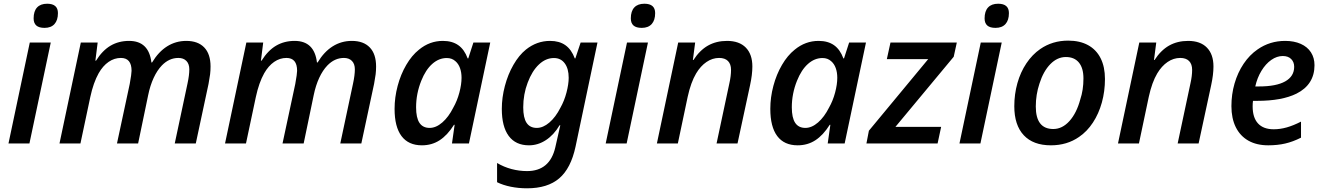

<svg xmlns="http://www.w3.org/2000/svg" viewBox="-20 -769 7084 1029"><path d="M139.6 -541H252L137.7 0H25.4ZM160.2 -670.4Q160.2 -709 178.7 -729Q197.3 -749 232.9 -749Q290.5 -749 290.5 -698.7Q290.5 -660.6 272 -640.1Q253.4 -619.6 218.8 -619.6Q189 -619.6 174.6 -632.3Q160.2 -645 160.2 -670.4Z M413.1 -541H503.4L491.2 -443.8H494.6Q528.8 -498.5 572.5 -524.2Q616.2 -549.8 671.9 -549.8Q777.8 -549.8 791.5 -434.1H794.9Q829.6 -491.7 876 -520.8Q922.4 -549.8 978.5 -549.8Q1041 -549.8 1074.7 -514.6Q1108.4 -479.5 1108.4 -412.6Q1108.4 -390.6 1106 -370.6Q1103.5 -350.6 1097.7 -319.8L1029.3 0H916.5L984.9 -321.3Q994.6 -366.2 994.6 -397.5Q994.6 -426.3 979 -442.4Q963.4 -458.5 936 -458.5Q886.2 -458.5 847.2 -418Q822.3 -392.1 803.5 -351.6Q784.7 -311 773.9 -258.3L720.2 0H606.9L675.3 -319.3Q685.1 -374 685.1 -389.6Q685.1 -458.5 627.9 -458.5Q592.8 -458.5 562 -437.3Q531.2 -416 508.8 -376.5Q480.5 -326.2 463.9 -249L411.1 0H298.8Z M1300.3 -541H1390.6L1378.4 -443.8H1381.8Q1416 -498.5 1459.7 -524.2Q1503.4 -549.8 1559.1 -549.8Q1665 -549.8 1678.7 -434.1H1682.1Q1716.8 -491.7 1763.2 -520.8Q1809.6 -549.8 1865.7 -549.8Q1928.2 -549.8 1961.9 -514.6Q1995.6 -479.5 1995.6 -412.6Q1995.6 -390.6 1993.2 -370.6Q1990.7 -350.6 1984.9 -319.8L1916.5 0H1803.7L1872.1 -321.3Q1881.8 -366.2 1881.8 -397.5Q1881.8 -426.3 1866.2 -442.4Q1850.6 -458.5 1823.2 -458.5Q1773.4 -458.5 1734.4 -418Q1709.5 -392.1 1690.7 -351.6Q1671.9 -311 1661.1 -258.3L1607.4 0H1494.1L1562.5 -319.3Q1572.3 -374 1572.3 -389.6Q1572.3 -458.5 1515.1 -458.5Q1480 -458.5 1449.2 -437.3Q1418.5 -416 1396 -376.5Q1367.7 -326.2 1351.1 -249L1298.3 0H1186Z M2094.7 -185.5Q2094.7 -247.1 2111.1 -308.6Q2127.4 -370.1 2157.2 -421.1Q2187 -472.2 2225.6 -502.9Q2282.7 -549.8 2353.5 -549.8Q2403.3 -549.8 2436 -526.9Q2468.8 -503.9 2486.3 -456.1H2489.7L2517.1 -541H2607.4L2493.2 0H2402.3L2416.5 -100.1H2413.1Q2377.9 -44.4 2336.2 -17.3Q2294.4 9.8 2241.2 9.8Q2168.9 9.8 2131.8 -39.8Q2094.7 -89.4 2094.7 -185.5ZM2409.2 -191.9Q2430.2 -228.5 2441.9 -272.7Q2453.6 -316.9 2453.6 -352.1Q2453.6 -381.3 2445.3 -404.3Q2437 -427.2 2420.9 -440.9Q2402.3 -458 2374.5 -458Q2332 -458 2296.6 -426.5Q2261.2 -395 2237.8 -336.4Q2210 -267.1 2210 -193.8Q2210 -137.7 2228 -110.6Q2246.1 -83.5 2282.7 -83.5Q2316.9 -83.5 2350.6 -112.8Q2384.3 -142.1 2409.2 -191.9Z M2644 207.5V104.5Q2680.2 126 2721.4 137Q2762.7 147.9 2804.7 147.9Q2926.8 147.9 2956.1 20.5L2982.9 -97.7H2979Q2948.7 -46.4 2906 -18.3Q2863.3 9.8 2814.9 9.8Q2743.7 9.8 2706.5 -40.3Q2669.4 -90.3 2669.4 -185.5Q2669.4 -246.1 2685.8 -308.1Q2702.1 -370.1 2731.7 -421.6Q2761.2 -473.1 2798.8 -503.4Q2856.9 -549.8 2928.2 -549.8Q2977.5 -549.8 3010 -526.9Q3042.5 -503.9 3060.5 -456.1H3063.5L3091.8 -541H3182.1L3064.5 17.1Q3039.6 133.3 2977.1 186.8Q2914.6 240.2 2804.7 240.2Q2758.8 240.2 2717 231.7Q2675.3 223.1 2644 207.5ZM2983.4 -191.4Q3004.4 -228.5 3016.1 -273.4Q3027.8 -318.4 3027.8 -352.1Q3027.8 -400.9 3006.8 -429.4Q2985.8 -458 2948.7 -458Q2904.8 -458 2868.2 -423.3Q2831.5 -388.7 2808.1 -326.2Q2784.2 -263.7 2784.2 -193.8Q2784.2 -137.7 2802.2 -110.6Q2820.3 -83.5 2856.9 -83.5Q2890.6 -83.5 2924.3 -112.3Q2958 -141.1 2983.4 -191.4Z M3340.3 -541H3452.6L3338.4 0H3226.1ZM3360.8 -670.4Q3360.8 -709 3379.4 -729Q3397.9 -749 3433.6 -749Q3491.2 -749 3491.2 -698.7Q3491.2 -660.6 3472.7 -640.1Q3454.1 -619.6 3419.4 -619.6Q3389.6 -619.6 3375.2 -632.3Q3360.8 -645 3360.8 -670.4Z M3614.7 -541H3705.6L3693.4 -447.3H3696.3Q3730 -499.5 3774.4 -524.7Q3818.8 -549.8 3876.5 -549.8Q3941.9 -549.8 3977.1 -513.9Q4012.2 -478 4012.2 -412.6Q4012.2 -369.1 4000 -313L3932.6 0H3820.3L3888.7 -321.3Q3897.9 -361.8 3897.9 -394.5Q3897.9 -425.3 3881.6 -441.9Q3865.2 -458.5 3834 -458.5Q3798.3 -458.5 3766.4 -436.8Q3734.4 -415 3710.9 -375.5Q3682.6 -328.1 3665.5 -250L3612.8 0H3500.5Z M4108.4 -185.5Q4108.4 -247.1 4124.8 -308.6Q4141.1 -370.1 4170.9 -421.1Q4200.7 -472.2 4239.3 -502.9Q4296.4 -549.8 4367.2 -549.8Q4417 -549.8 4449.7 -526.9Q4482.4 -503.9 4500 -456.1H4503.4L4530.8 -541H4621.1L4506.8 0H4416L4430.2 -100.1H4426.8Q4391.6 -44.4 4349.9 -17.3Q4308.1 9.8 4254.9 9.8Q4182.6 9.8 4145.5 -39.8Q4108.4 -89.4 4108.4 -185.5ZM4422.9 -191.9Q4443.8 -228.5 4455.6 -272.7Q4467.3 -316.9 4467.3 -352.1Q4467.3 -381.3 4459 -404.3Q4450.7 -427.2 4434.6 -440.9Q4416 -458 4388.2 -458Q4345.7 -458 4310.3 -426.5Q4274.9 -395 4251.5 -336.4Q4223.6 -267.1 4223.6 -193.8Q4223.6 -137.7 4241.7 -110.6Q4259.8 -83.5 4296.4 -83.5Q4330.6 -83.5 4364.3 -112.8Q4397.9 -142.1 4422.9 -191.9Z M4636.7 -68.4 4954.6 -452.1H4732.9L4752.4 -541H5107.9L5091.3 -464.8L4778.8 -88.9H5023.9L5004.9 0H4623.5Z M5236.3 -541H5348.6L5234.4 0H5122.1ZM5256.8 -670.4Q5256.8 -709 5275.4 -729Q5293.9 -749 5329.6 -749Q5387.2 -749 5387.2 -698.7Q5387.2 -660.6 5368.7 -640.1Q5350.1 -619.6 5315.4 -619.6Q5285.6 -619.6 5271.2 -632.3Q5256.8 -645 5256.8 -670.4Z M5416 -199.7Q5416 -264.2 5432.6 -323.2Q5449.2 -382.3 5480.7 -429.4Q5512.2 -476.6 5555.2 -506.3Q5620.6 -551.3 5704.6 -551.3Q5767.1 -551.3 5811.3 -527.1Q5855.5 -502.9 5878.7 -456.8Q5901.9 -410.6 5901.9 -345.7Q5901.9 -279.8 5885.3 -219.7Q5868.7 -159.7 5837.4 -112.1Q5806.2 -64.5 5763.2 -35.2Q5698.7 9.8 5612.3 9.8Q5517.1 9.8 5466.6 -44.4Q5416 -98.6 5416 -199.7ZM5769.5 -235.8Q5786.6 -286.6 5786.6 -348.6Q5786.6 -404.3 5762.2 -433.8Q5737.8 -463.4 5692.4 -463.4Q5646.5 -463.4 5609.1 -425.3Q5571.8 -387.2 5550.8 -320.8Q5531.2 -262.2 5531.2 -198.2Q5531.2 -77.6 5625 -77.6Q5673.3 -77.6 5711.7 -120.4Q5750 -163.1 5769.5 -235.8Z M6085.9 -541H6176.8L6164.6 -447.3H6167.5Q6201.2 -499.5 6245.6 -524.7Q6290 -549.8 6347.7 -549.8Q6413.1 -549.8 6448.2 -513.9Q6483.4 -478 6483.4 -412.6Q6483.4 -369.1 6471.2 -313L6403.8 0H6291.5L6359.9 -321.3Q6369.1 -361.8 6369.1 -394.5Q6369.1 -425.3 6352.8 -441.9Q6336.4 -458.5 6305.2 -458.5Q6269.5 -458.5 6237.5 -436.8Q6205.6 -415 6182.1 -375.5Q6153.8 -328.1 6136.7 -250L6084 0H5971.7Z M6579.6 -200.2Q6579.6 -263.2 6596.4 -321.5Q6613.3 -379.9 6645 -427.2Q6676.8 -474.6 6720.2 -504.4Q6785.6 -549.8 6867.7 -549.8Q6915.5 -549.8 6951.2 -533.9Q6986.8 -518.1 7005.9 -488.5Q7024.9 -459 7024.9 -419.4Q7024.9 -367.7 7000.5 -329.3Q6976.1 -291 6928.2 -267.1Q6850.1 -228.5 6717.3 -228.5H6695.3Q6693.4 -216.8 6693.4 -198.7Q6693.4 -138.7 6722.2 -107.4Q6751 -76.2 6806.2 -76.2Q6840.8 -76.2 6876.2 -86.2Q6911.6 -96.2 6952.6 -117.2V-31.2Q6909.2 -9.3 6867.9 0.2Q6826.7 9.8 6776.9 9.8Q6714.8 9.8 6670.7 -15.1Q6626.5 -40 6603 -87.4Q6579.6 -134.8 6579.6 -200.2ZM6916 -411.1Q6916 -436.5 6899.9 -452.6Q6883.8 -468.8 6855 -468.8Q6823.2 -468.8 6793.2 -447.8Q6763.2 -426.8 6740.5 -389.4Q6717.8 -352.1 6707.5 -305.7H6727.1Q6819.8 -305.7 6867.9 -332.8Q6916 -359.9 6916 -411.1Z"/></svg>

Font: Viking Open Sans Light
Style: Bold Italic
Weight: 600
Italic angle: -12°
Foundry: Ascender Corporation
Version: Version 2.000